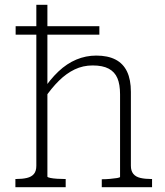

<svg xmlns="http://www.w3.org/2000/svg" viewBox="-20 -778 685 798"><path d="M612 0H403V-33H406Q420 -33 437 -34.5Q454 -36 466.5 -38Q479 -40 479 -43V-386Q479 -427 468 -453Q457 -479 432 -492.5Q407 -506 365 -506Q325 -506 290.5 -489.5Q256 -473 225 -442.5Q194 -412 164 -368L155 -398Q188 -448 223 -481Q258 -514 297.5 -530.5Q337 -547 380 -547Q428 -547 460 -530.5Q492 -514 508 -480.5Q524 -447 524 -396V-89Q524 -68 534 -55.5Q544 -43 563.5 -38.5Q583 -34 608 -34H612ZM131 -758H177V-44Q177 -41 189 -38.5Q201 -36 218 -35Q235 -34 249 -34H253V0H44V-34H47Q73 -34 92 -38.5Q111 -43 121 -55Q131 -67 131 -89ZM393 -669V-634H45V-669Z"/></svg>

Font: Roboto Serif 20pt Thin
Style: Regular
Weight: 250
Version: Version 1.008